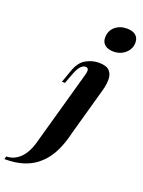

<svg xmlns="http://www.w3.org/2000/svg" viewBox="-314 -855 838 1123"><g transform="rotate(20 105.5 -293.5)"><path d="M-138 188 -134 170Q-84 169 -46.5 131.5Q-9 94 10 18L136 -432Q144 -459 141 -470.5Q138 -482 124 -482Q107 -482 92 -464.5Q77 -447 61 -403L42 -352H23L50 -428Q70 -487 109 -509Q148 -531 189 -531Q237 -531 256 -510Q275 -489 274.5 -456.5Q274 -424 265 -391L182 -94Q169 -39 151.5 3Q134 45 110.5 77Q87 109 54 134Q23 158 -24 173Q-71 188 -138 188ZM172 -681Q172 -724 201.5 -749.5Q231 -775 275 -775Q311 -775 330 -759Q349 -743 349 -714Q349 -675 319 -648Q289 -621 245 -621Q211 -621 191.5 -637Q172 -653 172 -681Z"/></g></svg>

Font: Playfair Display
Style: Bold Italic
Weight: 700
Italic angle: -14°
Designer: Claus Eggers Sørensen
Foundry: Claus Eggers Sørensen
Version: Version 1.203